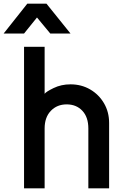

<svg xmlns="http://www.w3.org/2000/svg" viewBox="-85 -1024 685 1054"><path d="M47 -767H160V-509Q167 -520 209 -540.5Q251 -561 302 -561Q362 -561 410 -533Q458 -505 486 -457Q514 -409 514 -349V10H400V-319Q400 -381 367 -416Q334 -451 281 -451Q228 -451 194 -415.5Q160 -380 160 -319V10H47ZM65 -1004H170L302 -840H191L118 -928L47 -840H-65Z"/></svg>

Font: BLUETTI 2.0 Medium
Style: Italic
Weight: 500
Designer: Stijn de Vries
Foundry: tokotype
Version: Version 2.005;October 31, 2023;FontCreator 14.0.0.2814 64-bi